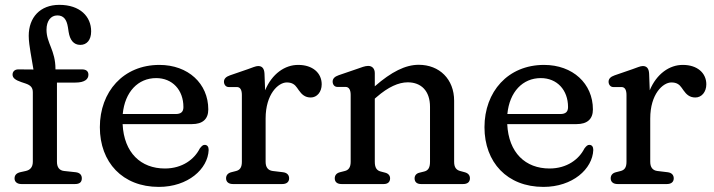

<svg xmlns="http://www.w3.org/2000/svg" viewBox="-20 -740 2871 772"><path d="M281.5 0C300 0 309 -7.5 309 -23C309 -36 301.5 -45.5 284.5 -47.5L238 -52.5C218.5 -54.5 209 -67.5 209 -89.5V-408H283C320.5 -408 335.5 -421.5 335.5 -439.5C335.5 -454 326 -461 309.5 -461H203V-462.5C203 -538 167 -566 167 -620.5C167 -655.5 184 -678 210.5 -678C235.5 -678 248 -662 253 -631L256 -611.5C261 -580 275.5 -559.5 303 -559.5C328.5 -559.5 346.5 -578.5 346.5 -614C346.5 -673.5 302 -720.5 218.5 -720.5C141.5 -720.5 95.5 -670 95.5 -596C95.5 -575 99.5 -550 102.5 -531L114.5 -460.5L53.5 -461C39 -461 30.5 -452 30.5 -440C30.5 -426.5 42 -418 65.5 -410L82 -404.5C104.5 -397 112 -387 112 -368.5V-90C112 -68 101.5 -56.5 83.5 -52.5L63 -48C47 -44.5 38.5 -36.5 38.5 -22.5C38.5 -8.5 49.5 0 66 0Z M804 -157.5C796 -158 791 -153 783 -142.5C762 -100.5 714 -62.5 643 -62.5C546.5 -62.5 478.5 -125.5 473 -241H752C794 -241 817.5 -260.5 817.5 -300C817.5 -404 736.5 -479 621 -479C475.5 -479 381.5 -371 381.5 -228.5C381.5 -87.5 472.5 11.5 618.5 11.5C736 11.5 816 -60.5 819 -137C819 -150 813.5 -157 804 -157.5ZM608 -426C673 -426 717.5 -378.5 717.5 -309.5C717.5 -290 707.5 -281.5 686 -281.5H473.5C482 -370.5 535 -426 608 -426Z M1115 0C1132.5 0 1142.5 -8.5 1142.5 -23C1142.5 -36 1134.5 -45.5 1118 -47.5L1076.5 -52.5C1057.5 -55 1048 -67.5 1048 -89.5V-263.5C1048 -362 1099 -408.5 1133 -408.5C1154.5 -408.5 1165.5 -400 1174.5 -387L1181.5 -377C1193.5 -360 1206.5 -348 1229.5 -348C1254.5 -348 1273.5 -370 1273.5 -401C1273.5 -447 1236.5 -479 1179.5 -479C1125.5 -479.5 1073.5 -443 1046 -377L1043.5 -443.5C1042.5 -466 1033 -474.5 1018 -474.5C1008.5 -474.5 994 -468 977 -462L904.5 -437C888.5 -431.5 880.5 -423 880.5 -411.5C880.5 -400.5 887.5 -390 899.5 -390H932.5C946 -390 952.5 -378.5 952.5 -358V-89.5C952.5 -66.5 944.5 -56.5 929.5 -52.5L910 -47.5C896 -44 889 -35 889 -23C889 -8.5 899.5 0 916.5 0Z M1830 -52.5C1815 -56.5 1806 -66.5 1806 -89.5V-335C1806 -421.5 1747 -479.5 1663.5 -479.5C1610.5 -479.5 1554 -451.5 1487 -393V-446C1487 -463.5 1477 -475 1460.5 -475C1447.5 -475 1433 -469 1414.5 -462.5L1341.5 -437.5C1325.5 -432 1317.5 -423.5 1317.5 -412C1317.5 -401 1324 -390.5 1336.5 -390.5H1369.5C1383 -390.5 1390 -379 1390 -358.5V-89.5C1390 -66.5 1381 -56 1366.5 -52.5L1347 -47.5C1333 -44 1326 -35 1326 -23C1326 -8 1336 0 1353.5 0H1523C1539 0 1548.5 -8 1548.5 -23C1548.5 -33.5 1542 -42 1529.5 -45.5L1510.5 -50.5C1495 -54.5 1487 -65.5 1487 -89.5V-343.5L1494 -349.5C1541 -390.5 1583 -409 1619.5 -409C1673.5 -409 1709 -374.5 1709 -310.5V-89.5C1709 -65.5 1701.5 -54.5 1686 -50.5L1666 -45.5C1653.5 -42.5 1647 -33.5 1647 -23C1647 -8 1656.5 0 1673 0H1842C1859.5 0 1869.5 -8 1869.5 -23C1869.5 -35 1863 -43.5 1848.5 -47.5Z M2350.5 -157.5C2342.5 -158 2337.5 -153 2329.5 -142.5C2308.5 -100.5 2260.5 -62.5 2189.5 -62.5C2093 -62.5 2025 -125.5 2019.5 -241H2298.5C2340.5 -241 2364 -260.5 2364 -300C2364 -404 2283 -479 2167.5 -479C2022 -479 1928 -371 1928 -228.5C1928 -87.5 2019 11.5 2165 11.5C2282.5 11.5 2362.5 -60.5 2365.5 -137C2365.5 -150 2360 -157 2350.5 -157.5ZM2154.5 -426C2219.5 -426 2264 -378.5 2264 -309.5C2264 -290 2254 -281.5 2232.5 -281.5H2020C2028.5 -370.5 2081.5 -426 2154.5 -426Z M2661.5 0C2679 0 2689 -8.5 2689 -23C2689 -36 2681 -45.5 2664.5 -47.5L2623 -52.5C2604 -55 2594.5 -67.5 2594.5 -89.5V-263.5C2594.5 -362 2645.5 -408.5 2679.5 -408.5C2701 -408.5 2712 -400 2721 -387L2728 -377C2740 -360 2753 -348 2776 -348C2801 -348 2820 -370 2820 -401C2820 -447 2783 -479 2726 -479C2672 -479.5 2620 -443 2592.5 -377L2590 -443.5C2589 -466 2579.5 -474.5 2564.5 -474.5C2555 -474.5 2540.5 -468 2523.5 -462L2451 -437C2435 -431.5 2427 -423 2427 -411.5C2427 -400.5 2434 -390 2446 -390H2479C2492.5 -390 2499 -378.5 2499 -358V-89.5C2499 -66.5 2491 -56.5 2476 -52.5L2456.5 -47.5C2442.5 -44 2435.5 -35 2435.5 -23C2435.5 -8.5 2446 0 2463 0Z"/></svg>

Font: dr Title
Style: Regular
Weight: 400
Version: Version 1.000;hotconv 1.0.109;makeotfexe 2.5.65596